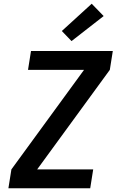

<svg xmlns="http://www.w3.org/2000/svg" viewBox="-20 -1008 640 1028"><path d="M463 0H25L41 -101L430 -634H130L146 -735H584L568 -634L179 -101H479ZM363 -788 311 -842 471 -988 535 -922Z"/></svg>

Font: Iosevka Aile Oblique
Style: Bold
Weight: 700
Italic angle: -9°
Designer: Belleve Invis
Foundry: Belleve Invis
Version: Version 31.1.0; ttfautohint (v1.8.4)